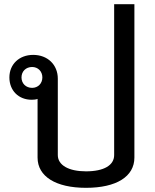

<svg xmlns="http://www.w3.org/2000/svg" viewBox="-20 -889 741 920"><path d="M392 11C538 11 624 -43 624 -134V-869H527V-146C527 -97 478 -68 392 -68C310 -68 257 -97 257 -146V-512C257 -579 208 -626 139 -626C72 -626 25 -581 25 -518C25 -455 69 -411 132 -411C142 -411 152 -412 160 -415V-134C160 -43 248 11 392 11ZM83 -518C83 -547 104 -568 134 -568C162 -568 183 -547 183 -518C183 -489 162 -468 134 -468C104 -468 83 -489 83 -518Z"/></svg>

Font: TPK Tissa Web Medium
Style: Regular
Weight: 500
Designer: Jacques Le Bailly, Suppakit Chalermlarp | Katatrad Co.,Ltd.
Foundry: Jacques Le Bailly, Cadson Demak Co.,Ltd.
Version: Version 5.000;Glyphs 3.1.2 (3151)